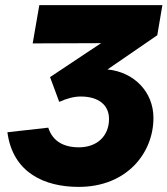

<svg xmlns="http://www.w3.org/2000/svg" viewBox="-20 -720 656 752"><path d="M288 12C478 12 581 -122 581 -258C581 -361 504 -438 401 -448L596 -582L616 -700H134L108 -550L376 -551L176 -418L212 -321C241 -334 269 -342 296 -342C367 -342 407 -308 407 -254C407 -188 361 -143 289 -143C229 -143 186 -167 169 -220L9 -202C30 -43 155 12 288 12Z"/></svg>

Font: Fixel Display 20240404 ExBold
Style: Italic
Weight: 800
Italic angle: -10°
Designer: AlfaBravo + MacPaw
Foundry: Kyrylo Tkachov, Marchela Mozhyna, Serhii Makarenko, Maria Weinstein, Zakhar Kryvoshyya
Version: Version 1.211;Glyphs 3.2 (3225)